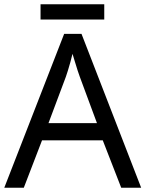

<svg xmlns="http://www.w3.org/2000/svg" viewBox="-20 -875 679 895"><path d="M545 0 459 -221H176L91 0H0L279 -717H360L638 0ZM352 -517Q349 -525 342 -546Q335 -567 328.5 -589.5Q322 -612 318 -624Q313 -604 307.5 -583.5Q302 -563 296.5 -546Q291 -529 287 -517L206 -301H432ZM466 -855V-784H169V-855Z"/></svg>

Font: Noto Sans Bamum
Style: Regular
Weight: 400
Designer: Monotype Design Team
Foundry: Monotype Imaging Inc.
Version: Version 2.001